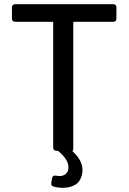

<svg xmlns="http://www.w3.org/2000/svg" viewBox="-20 -720 614 917"><path d="M330 -611V-15Q330 0 327 0Q325 0 326 2Q327 4 330 6Q374 47 374 93Q374 104 371 116Q363 149 338 163Q313 177 281 177Q256 177 236 171Q223 168 225 153L229 130Q232 116 247 119Q259 121 263 121Q283 121 295 110Q307 99 307 79Q307 42 259 2Q255 0 253 0H249Q242 0 238 -4Q234 -8 234 -15V-611Q234 -616 229 -616H52Q45 -616 41 -620Q37 -624 37 -631V-685Q37 -692 41 -696Q45 -700 52 -700H521Q528 -700 532 -696Q536 -692 536 -685V-631Q536 -624 532 -620Q528 -616 521 -616H335Q330 -616 330 -611Z"/></svg>

Font: Barlow_Medium_SS
Style: Regular
Weight: 500
Designer: Jeremy Tribby
Foundry: Jeremy Tribby
Version: Version 1.101 August 23, 2024